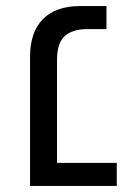

<svg xmlns="http://www.w3.org/2000/svg" viewBox="-20 -613 437 633"><path d="M79 0V-425Q79 -507 121.5 -550Q164 -593 244 -593H331V-517H267Q219 -517 193.5 -494Q168 -471 168 -416V-76H365V0Z"/></svg>

Font: Go Noto Current
Style: Regular
Weight: 400
Designer: Monotype Design Team
Foundry: Monotype Imaging Inc.
Version: Version 2.007; ttfautohint (v1.8) -l 8 -r 50 -G 200 -x 14 -D